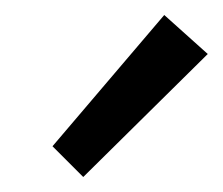

<svg xmlns="http://www.w3.org/2000/svg" viewBox="-20 -792 297 256"><path d="M50 -597 199 -772 257 -720 91 -556Z"/></svg>

Font: Bellota
Style: Bold Italic
Weight: 700
Italic angle: -7.5°
Designer: Kemie Guaida
Foundry: Kemie Guaida
Version: Version 4.001